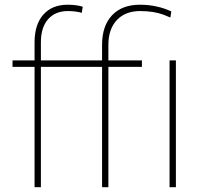

<svg xmlns="http://www.w3.org/2000/svg" viewBox="-20 -780 842 800"><path d="M124 0V-501.5H32.2V-528.3H124V-605.5Q124.5 -678.7 160.9 -719.5Q197.3 -760.3 262.2 -760.3Q298.3 -760.3 324.7 -752L320.8 -726.6Q295.4 -733.9 262.7 -733.9Q210.4 -733.9 180.4 -700Q150.4 -666 150.4 -603.5V-528.3H405.3V-594.7Q405.8 -673.3 447.3 -716.8Q488.8 -760.3 563 -760.3Q633.8 -760.3 693.8 -732.4L689.9 -707L661.1 -718.8Q620.6 -733.9 563.5 -733.9Q502.4 -733.9 467 -696.5Q431.6 -659.2 431.6 -592.8V-528.3H571.3V-501.5H431.6V0H405.3V-501.5H150.4V0ZM712.9 0H686.5V-528.3H712.9Z"/></svg>

Font: Roboto Thin
Style: Regular
Weight: 250
Designer: Google
Version: Version 2.134; 2016